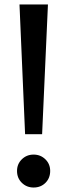

<svg xmlns="http://www.w3.org/2000/svg" viewBox="-20 -738 300 857"><path d="M67 -718H194L168 -139H92ZM56 25Q56 -6 77.5 -27Q99 -48 130 -48Q161 -48 182.5 -27Q204 -6 204 25Q204 57 183 78Q162 99 130 99Q99 99 77.5 78Q56 57 56 25Z"/></svg>

Font: Gmarket Sans TTF Medium
Style: Regular
Weight: 500
Designer: Creative Director : Sungho Lee; Art Director : Kiwoong Choi; Project Manager : Sori Yang, Jongwook Yoon; Font Designer :
Foundry: Sandoll Inc.
Version: Version 1.000;hotconv 1.0.109;makeotfexe 2.5.65596